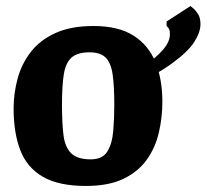

<svg xmlns="http://www.w3.org/2000/svg" viewBox="-20 -599 683 635"><path d="M264 16Q174 16 121.5 -14.5Q69 -45 47 -102.5Q25 -160 25 -240Q25 -291 38.5 -340Q52 -389 82.5 -428Q113 -467 164 -490Q215 -513 289 -513Q372 -513 422 -481Q472 -449 494.5 -392.5Q517 -336 517 -263Q517 -211 505.5 -161Q494 -111 465.5 -71Q437 -31 388 -7.5Q339 16 264 16ZM280 -72Q319 -72 335 -98Q351 -124 354.5 -165.5Q358 -207 358 -252Q358 -315 352.5 -353Q347 -391 329.5 -408.5Q312 -426 276 -426Q236 -426 216.5 -408.5Q197 -391 191 -353Q185 -315 185 -252Q185 -192 190 -152Q195 -112 215.5 -92Q236 -72 280 -72ZM393 -302 394 -346Q429 -363 463 -386Q497 -409 519.5 -435Q542 -461 542 -486Q542 -497 539 -503Q536 -509 531 -513V-528L610 -579Q611 -578 619 -571.5Q627 -565 635 -552.5Q643 -540 643 -519Q643 -492 622 -459.5Q601 -427 547 -388Q493 -349 393 -302Z"/></svg>

Font: Faustina Light ExtraBold
Style: Regular
Weight: 800
Version: Version 1.200